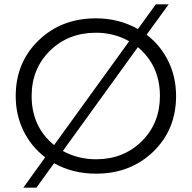

<svg xmlns="http://www.w3.org/2000/svg" viewBox="-20 -790 879 880"><path d="M652 -631Q716 -582 751.5 -509.5Q787 -437 787 -350Q787 -196 682.5 -95Q578 6 420 6Q313 6 228 -42L147 70H87L187 -69Q123 -118 87.5 -190.5Q52 -263 52 -350Q52 -503 156.5 -604.5Q261 -706 420 -706Q525 -706 612 -657L694 -770H753ZM125 -350Q125 -209 228 -125L572 -601Q503 -640 420 -640Q293 -640 209 -557.5Q125 -475 125 -350ZM420 -60Q546 -60 629.5 -142.5Q713 -225 713 -350Q713 -489 612 -574L268 -98Q338 -60 420 -60Z"/></svg>

Font: mBank
Style: Regular
Weight: 400
Designer: Julieta Ulanovsky
Foundry: Julieta Ulanovsky
Version: Version 7.200;PS 007.200;hotconv 1.0.88;makeotf.lib2.5.64775